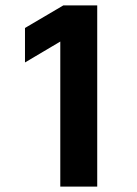

<svg xmlns="http://www.w3.org/2000/svg" viewBox="-20 -687 505 707"><path d="M202 0V-534L72 -457V-584L213 -667H338V0Z"/></svg>

Font: Maven Pro SemiBold
Style: Regular
Weight: 600
Designer: Joe Prince
Foundry: Joe Prince
Version: Version 2.103